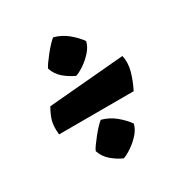

<svg xmlns="http://www.w3.org/2000/svg" viewBox="-143 -693 774 812"><g transform="rotate(-30 244.0 -286.5)"><path d="M231 -393.1Q202.1 -405.8 178 -426.5Q153.8 -447.3 143.1 -478.5Q145 -485.4 155.8 -500.5Q166.5 -515.6 180.4 -533Q194.3 -550.3 207.5 -564.2Q220.7 -578.1 228 -583Q264.2 -573.2 293 -549.8Q321.8 -526.4 340.8 -499.5Q335.4 -475.1 315.4 -452.6Q295.4 -430.2 271.7 -414.3Q248 -398.4 231 -393.1ZM44.4 -214.8Q40 -256.3 47.6 -282.2Q55.2 -308.1 71.8 -336.4L441.9 -368.2Q450.2 -333 439.5 -293.7Q428.7 -254.4 408.7 -215.3ZM231 9.8Q202.1 -2.9 178 -23.7Q153.8 -44.4 143.1 -75.7Q145 -82.5 155.8 -97.7Q166.5 -112.8 180.4 -130.1Q194.3 -147.5 207.5 -161.4Q220.7 -175.3 228 -180.2Q264.2 -170.4 293 -147Q321.8 -123.5 340.8 -96.7Q335.4 -72.3 315.4 -50Q295.4 -27.8 271.7 -12Q248 3.9 231 9.8Z"/></g></svg>

Font: Fruktur
Style: Regular
Weight: 400
Designer: Viktoriya Grabowska, Eben Sorkin
Foundry: Viktoriya Grabowska
Version: Version 1.008; ttfautohint (v1.8.4.7-5d5b)